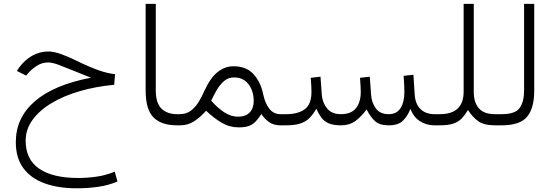

<svg xmlns="http://www.w3.org/2000/svg" viewBox="-20 -658 2912 1008"><path d="M457.5 -250Q439.5 -257.3 427.7 -262Q416 -266.6 403.3 -271.7Q390.6 -276.9 369.1 -285.6Q319.8 -305.7 287.1 -317.9Q254.4 -330.1 232.9 -330.1Q201.7 -330.1 175.3 -313.7Q148.9 -297.4 128.9 -274.9L117.2 -261.2L68.4 -285.6L81.5 -304.7Q110.4 -343.8 149.4 -365.7Q188.5 -387.7 233.4 -387.7Q260.7 -387.7 296.4 -375.5Q332 -363.3 375 -342.3Q444.8 -308.1 493.9 -290.5Q543 -272.9 584 -268.6L579.6 -212.9Q483.9 -204.1 399.7 -179.7Q315.4 -155.3 251.5 -117.2Q187.5 -79.1 151.1 -29.1Q114.7 21 114.7 80.6Q114.7 179.2 186 227.8Q257.3 276.4 389.6 276.4Q439 276.4 487.8 269.3Q536.6 262.2 582.5 243.2L596.7 294.9Q551.3 314.5 497.3 322.5Q443.4 330.6 382.8 330.6Q285.6 330.6 213.9 304.4Q142.1 278.3 102.5 224.6Q63 170.9 63 88.4Q63 -40 163.1 -126.5Q263.2 -212.9 457.5 -250Z M924.8 0H910.2Q827.1 0 785.9 -41.5Q744.6 -83 744.6 -183.1V-637.7H797.9V-182.6Q797.9 -116.7 827.9 -87.6Q857.9 -58.6 910.2 -58.6H924.8Z M1062 -76.7Q1032.2 -42.5 999 -21.2Q965.8 0 925.8 0H905.3V-58.6H923.3Q959 -58.6 983.6 -78.1Q1008.3 -97.7 1024.9 -126Q1041.5 -154.3 1052.7 -180.2Q1084 -249 1122.1 -279.5Q1160.2 -310.1 1206.1 -310.1Q1273.4 -310.1 1311 -268.6Q1348.6 -227.1 1361.8 -163.1Q1371.6 -116.2 1393.8 -87.4Q1416 -58.6 1452.6 -58.6H1467.3V0H1452.6Q1417.5 0 1394 -16.1Q1370.6 -32.2 1352.1 -59.1Q1336.9 -36.1 1322.5 -20.5Q1308.1 -4.9 1287.6 2.9Q1267.1 10.7 1233.4 10.7Q1185.5 10.7 1144.5 -13.2Q1103.5 -37.1 1062 -76.7ZM1088.9 -129.4Q1122.6 -90.8 1157.7 -68.1Q1192.9 -45.4 1229.5 -45.4Q1269.5 -45.4 1290.8 -67.4Q1312 -89.4 1312 -127.9Q1312 -179.7 1284.9 -215.6Q1257.8 -251.5 1208.5 -251.5Q1178.2 -251.5 1156 -232.2Q1133.8 -212.9 1117.4 -184.6Q1101.1 -156.2 1088.9 -129.4Z M2020.5 -58.6Q2063 -58.6 2083 -90.6Q2103 -122.6 2103 -174.3Q2103 -189.5 2102.1 -210.9Q2101.1 -232.4 2099.1 -259.8L2150.4 -265.6L2157.2 -160.6Q2160.6 -111.8 2187.7 -85.2Q2214.8 -58.6 2262.2 -58.6H2276.9V0H2262.2Q2218.3 0 2184.3 -22Q2150.4 -43.9 2134.8 -86.9Q2121.6 -51.3 2096.7 -25.6Q2071.8 0 2021 0Q1971.7 0 1947.5 -23.2Q1923.3 -46.4 1904.8 -83.5Q1878.4 -47.4 1847.2 -23.7Q1815.9 0 1768.1 0Q1728 -0.5 1704.6 -11Q1681.2 -21.5 1667 -40.8Q1652.8 -60.1 1640.6 -86.9Q1625 -59.6 1606.4 -40Q1587.9 -20.5 1558.6 -10.3Q1529.3 0 1481.4 0H1447.8V-58.6H1482.4Q1544.9 -58.6 1580.1 -84.7Q1615.2 -110.8 1615.2 -175.3Q1615.2 -186.5 1614.3 -205.3Q1613.3 -224.1 1611.3 -249.5L1662.6 -255.4L1669.4 -160.6Q1672.9 -118.2 1697.5 -88.4Q1722.2 -58.6 1769 -58.6Q1824.2 -58.6 1849.1 -90.3Q1874 -122.1 1874 -175.3Q1874 -186.5 1873 -205.1Q1872.1 -223.6 1870.1 -249.5L1921.4 -255.4L1928.2 -160.6Q1930.7 -120.6 1952.6 -89.6Q1974.6 -58.6 2020.5 -58.6Z M2437 -80.6Q2421.9 -55.2 2405.3 -37.4Q2388.7 -19.5 2361.8 -9.8Q2335 0 2288.1 0H2257.3V-58.6H2289.1Q2413.1 -58.6 2414.1 -175.3V-637.7H2467.3V-175.3Q2467.3 -120.6 2493.9 -89.6Q2520.5 -58.6 2579.6 -58.6H2594.2V0H2579.6Q2520.5 0 2490.2 -22Q2460 -43.9 2437 -80.6Z M2574.7 0V-58.6H2614.3Q2685.5 -58.6 2708.5 -91.6Q2731.4 -124.5 2731.4 -182.1V-637.7H2784.7V-182.6Q2784.7 -89.8 2747.1 -44.9Q2709.5 0 2613.8 0Z"/></svg>

Font: Vazir Thin UI
Style: Thin-UI
Weight: 100
Designer: Saber Rastikerdar
Foundry: Saber Rastikerdar
Version: Version 30.0.0